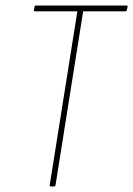

<svg xmlns="http://www.w3.org/2000/svg" viewBox="-20 -675 482 695"><path d="M164 0Q159 0 160 -5L260 -634H106Q102 -634 103 -639L105 -651Q106 -655 111 -655H438Q443 -655 442 -651L439 -638Q438 -634 434 -634H281L181 -5Q180 0 175 0Z"/></svg>

Font: Sofia Sans Condensed Thin
Style: Italic
Weight: 250
Italic angle: -9°
Version: Version 4.100